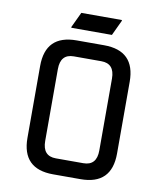

<svg xmlns="http://www.w3.org/2000/svg" viewBox="-95 -965 878 1041"><g transform="rotate(10 344.0 -444.5)"><path d="M268.6 -87.9H419.9Q493.2 -87.9 493.2 -170.9V-566.4Q493.2 -649.4 419.9 -649.4H268.6Q195.3 -649.4 195.3 -566.4V-170.9Q195.3 -87.9 268.6 -87.9ZM268.6 0Q97.7 0 97.7 -170.9V-566.4Q97.7 -737.3 268.6 -737.3H419.9Q590.8 -737.3 590.8 -566.4V-170.9Q590.8 0 419.9 0ZM228 -799.8V-804.7L267.6 -888.7H491.2V-883.8L451.7 -799.8Z"/></g></svg>

Font: Nova Square
Style: Book
Weight: 400
Version: Version 2.000